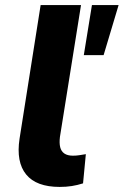

<svg xmlns="http://www.w3.org/2000/svg" viewBox="-20 -725 487 756"><path d="M215 11Q123 11 83 -38Q43 -87 57 -179L140 -705H299L216 -186Q213 -162 217 -145.5Q221 -129 233.5 -120.5Q246 -112 267 -112Q281 -112 293 -114Q305 -116 318 -118L307 -3Q285 4 263 7.5Q241 11 215 11ZM310 -508 342 -705H447L388 -508Z"/></svg>

Font: Nunito Sans 9pt ExtraBold
Style: Italic
Weight: 800
Italic angle: -9°
Version: Version 3.101;gftools[0.9.27]